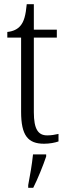

<svg xmlns="http://www.w3.org/2000/svg" viewBox="-20 -678 321 919"><path d="M191 10C217 10 243 5 260 -1V-37C241 -33 227 -30 206 -30C163 -30 142 -59 142 -141V-498H252V-536H142V-658H108C103 -605 95 -575 78 -555C64 -538 43 -528 15 -525V-498H81V-143C81 -29 114 10 191 10ZM115 208V221H139C160 180 187 113 201 71V61H138C133 110 124 161 115 208Z"/></svg>

Font: Noto Serif Myanmar Condensed Light
Style: Regular
Weight: 300
Width: 3
Designer: Ben Mitchell and the Monotype Design Team
Foundry: Monotype Imaging Inc.
Version: Version 2.106